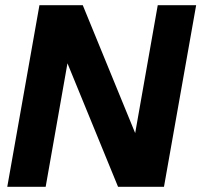

<svg xmlns="http://www.w3.org/2000/svg" viewBox="-20 -720 784 740"><path d="M8 0H156L240 -476L435 0H612L736 -700H588L501 -207L299 -700H132Z"/></svg>

Font: Uncut Sans
Style: Bold Italic
Weight: 700
Italic angle: -10°
Designer: Kasper Nordkvist
Foundry: Uncut Type
Version: Version 1.111;FEAKit 1.0